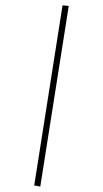

<svg xmlns="http://www.w3.org/2000/svg" viewBox="-108 -778 551 1025"><g transform="rotate(-10 167.0 -266.0)"><path d="M24 200 -7 189 309 -732 341 -723Z"/></g></svg>

Font: Piazzolla ExtraLight
Style: Regular
Weight: 200
Designer: Juan Pablo del Peral
Foundry: Huerta Tipografica
Version: Version 1.330